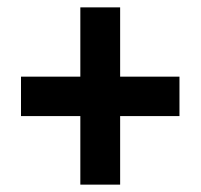

<svg xmlns="http://www.w3.org/2000/svg" viewBox="-20 -614 545 521"><path d="M306 -406V-594H198V-406H37V-299H198V-113H306V-299H467V-406Z"/></svg>

Font: Noto Sans Lao Looped Condensed
Style: Bold
Weight: 700
Width: 3
Designer: Mark Frömberg, Ben Mitchell
Foundry: The Fontpad Ltd
Version: Version 1.002